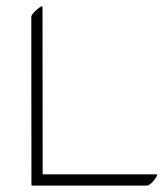

<svg xmlns="http://www.w3.org/2000/svg" viewBox="-20 -555 513 602"><path d="M470.7 -8.3Q477.1 -8.3 463.6 9.3Q450.2 26.9 439.5 26.9H80.6Q78.6 26.9 78.6 24.9L78.1 -501.5Q78.1 -509.8 95.7 -525.1Q113.3 -540.5 113.3 -532.2L113.8 -8.3Z"/></svg>

Font: ML-NILA06
Style: Regular
Weight: 400
Designer: CLT@C-DIT
Version: Version ML-NILA06 1.0